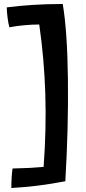

<svg xmlns="http://www.w3.org/2000/svg" viewBox="-20 -824 432 964"><path d="M295 -804Q318 -669 321 -426.5Q324 -184 308 86Q235 100 170.5 108Q106 116 37 120Q37 92 38.5 67Q40 42 43 22Q92 21 129.5 19Q167 17 199 14Q213 -175 207.5 -352Q202 -529 177 -701Q144 -701 104 -697.5Q64 -694 27 -687Q22 -705 18 -735.5Q14 -766 14 -787Q76 -795 146.5 -799.5Q217 -804 295 -804Z"/></svg>

Font: Atma SemiBold
Style: Regular
Weight: 600
Designer: Gregori Vincens, Jeremie Hornus, Riccardo Olocco, Yoann Minet.
Foundry: black foundry
Version: Version 1.102;PS 1.100;hotconv 1.0.86;makeotf.lib2.5.63406